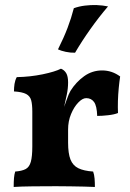

<svg xmlns="http://www.w3.org/2000/svg" viewBox="-20 -740 515 763"><path d="M250.6 -173.1Q250.6 -130.1 260.1 -106Q269.7 -82 291.5 -71.4Q313.3 -60.8 350.1 -58.3Q354.6 -46.1 355.9 -29.9Q357.1 -13.6 357.1 3Q340.1 2 314.3 1.5Q288.6 1 259.9 0.5Q231.1 0 202.9 0Q158 0 110.1 0.5Q62.2 1 34.4 3Q34.4 -17.8 35.6 -32.5Q36.9 -47.1 40.4 -58.3Q67.4 -60.3 82.2 -68.3Q96.9 -76.3 102.6 -97.4Q108.4 -118.5 108.4 -158.3V-227H250.6ZM250.6 -294.6V-208.8H108.4V-318.2L250.6 -412.6Q250.6 -388 245.1 -362.5Q239.7 -337.1 232 -302.3ZM228.6 -297.9Q237 -320.6 245.1 -343.9Q253.2 -367.1 260.2 -379.1Q282.2 -414.1 314.3 -437.1Q346.4 -460.1 385.9 -460.1Q424.9 -460.1 457.5 -436.1Q454.4 -416.4 451.9 -390.5Q449.4 -364.5 448.6 -338.5Q447.9 -312.6 448.9 -290.9Q434.2 -284.8 409.8 -282.1Q385.4 -279.3 366.3 -279.3Q364.9 -319.5 353.7 -334.7Q342.6 -350 322.6 -350Q307.6 -350 290.8 -332.3Q273.9 -314.7 262.3 -286.6Q250.6 -258.5 250.6 -225.2ZM108.4 -208.8V-296.3Q108.4 -325 103.9 -341.5Q99.4 -358.1 84 -366.4Q68.5 -374.6 35.5 -376.7Q35.5 -391.9 37.7 -406.6Q40 -421.3 46.6 -433.5Q100 -434.5 149.4 -444.7Q198.8 -455 222.3 -467Q235.5 -461.9 243.1 -449.3Q250.6 -436.6 250.6 -412.6ZM278.3 -530.5Q259.9 -530 241 -534.1Q222.1 -538.2 210.4 -543.8Q233.9 -590.7 248.6 -629.5Q263.4 -668.4 273.4 -707.4Q294.3 -714.9 317.3 -717.7Q340.2 -720.4 362 -720Q375.2 -719.5 387.6 -718Q400.1 -716.5 409.3 -714.5Q373.1 -672.3 339.2 -624.4Q305.2 -576.5 278.3 -530.5Z"/></svg>

Font: Vollkorn
Style: Regular
Weight: 400
Designer: Friedrich Althausen
Foundry: Friedrich Althausen
Version: Version 5.001